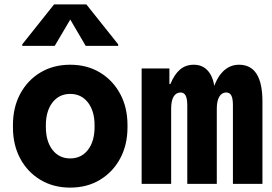

<svg xmlns="http://www.w3.org/2000/svg" viewBox="-20 -838 1240 875"><path d="M39 -257.5V-268.5Q39 -348.5 72.2 -410.5Q105.5 -472.5 164.5 -507.8Q223.5 -543 300 -543Q376.5 -543 435.2 -507.8Q494 -472.5 527.5 -410.5Q561 -348.5 561 -268.5V-257.5Q561 -177.5 527.5 -115.5Q494 -53.5 435.2 -18.2Q376.5 17 300 17Q223.5 17 164.5 -18.2Q105.5 -53.5 72.2 -115.5Q39 -177.5 39 -257.5ZM411 -259.5V-266.5Q411 -332 380.8 -371Q350.5 -410 300 -410Q249.5 -410 219.2 -371Q189 -332 189 -266.5V-259.5Q189 -194 219.2 -155Q249.5 -116 300 -116Q350.5 -116 380.8 -155Q411 -194 411 -259.5ZM81.5 -629V-636L226.5 -818H373.5L518.5 -636V-629H370.5L284 -776.5H316.5L229.5 -629Z M625.5 0V-526H752V-455H756.5Q774 -498 799.8 -520.5Q825.5 -543 863.5 -543Q905.5 -543 930.5 -511.8Q955.5 -480.5 959 -423.5H949Q965.5 -481.5 996.2 -512.2Q1027 -543 1069.5 -543Q1176 -543 1176 -375.5V0H1041.5V-358.5Q1041.5 -389.5 1034 -403Q1026.5 -416.5 1011 -416.5Q991 -416.5 979.5 -397.5Q968 -378.5 968 -343V0H833.5V-357Q833.5 -388.5 826 -402.5Q818.5 -416.5 803 -416.5Q782.5 -416.5 771.2 -397.8Q760 -379 760 -342.5V0Z"/></svg>

Font: Google Sans Code
Style: Regular
Weight: 400
Monospace: yes
Designer: Google Sans Code Authors
Foundry: Google LLC
Version: Version 6.000